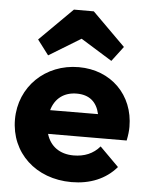

<svg xmlns="http://www.w3.org/2000/svg" viewBox="-54 -792 655 847"><g transform="rotate(5 274.0 -368.5)"><path d="M294 11C376 11 445 -17 493 -73L409 -157C380 -123 341 -107 293 -107C232 -107 189 -138 173 -192L521 -193C526 -218 528 -236 528 -254C528 -395 426 -497 283 -497C135 -497 22 -388 22 -243C22 -95 136 11 294 11ZM93 -603 143 -537 284 -623 423 -537 473 -603 327 -748H239ZM173 -297C188 -350 228 -380 284 -380C339 -380 373 -352 385 -298Z"/></g></svg>

Font: MV Cash
Style: Bold
Weight: 700
Designer: Rodrigo Fuenzalida
Foundry: fragTYPE
Version: Version 1.100;Glyphs 3.1.2 (3151)